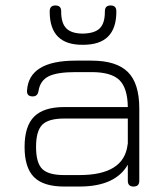

<svg xmlns="http://www.w3.org/2000/svg" viewBox="-20 -683 611 703"><path d="M285 -519Q162 -517 162 -640V-642Q162 -663 183 -663Q204 -663 204 -642V-640Q204 -598 223 -579Q242 -560 284 -560Q327 -561 345.5 -579.5Q364 -598 364 -640V-642Q364 -663 385 -663Q406 -663 406 -642V-640Q406 -519 285 -519ZM215 0Q139 0 104.5 -34.5Q70 -69 70 -145Q70 -221 105 -256Q140 -291 215 -291H448Q447 -361 417 -390Q387 -419 315 -419H257Q189 -419 158 -403.5Q127 -388 121 -350Q118 -330 100 -330Q77 -330 79 -352Q86 -461 257 -461H315Q406 -461 448 -419.5Q490 -378 490 -286V-21Q490 0 469 0Q448 0 448 -21V-80Q402 0 271 0ZM271 -42Q433 -42 447 -152Q447 -153 447.5 -155Q448 -157 448 -158V-249H215Q157 -249 134.5 -226Q112 -203 112 -145Q112 -87 134.5 -64.5Q157 -42 215 -42Z"/></svg>

Font: Jura Light
Style: Regular
Weight: 300
Designer: Daniel Johnson, Alexei Vanyashin
Foundry: Daniel Johnson
Version: Version 5.103